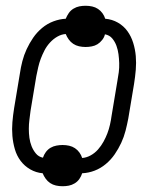

<svg xmlns="http://www.w3.org/2000/svg" viewBox="-20 -593 540 666"><path d="M197 53Q185 53 174 50.5Q163 48 154 42Q145 36 138.5 27Q132 18 128 8Q105 6 85 -5.5Q65 -17 51.5 -35Q38 -53 31.5 -75.5Q25 -98 23 -121.5Q21 -145 23 -169Q25 -193 29 -218L49 -338Q52 -359 57.5 -380.5Q63 -402 72.5 -422.5Q82 -443 95 -462Q108 -481 126 -496Q144 -511 165.5 -519Q187 -527 208 -528Q212 -538 218.5 -547.5Q225 -557 235 -563Q245 -569 255.5 -571Q266 -573 277 -573Q289 -573 300 -570.5Q311 -568 320 -562Q329 -556 335.5 -547Q342 -538 345 -528Q369 -526 389 -514.5Q409 -503 422 -485Q435 -467 442 -444.5Q449 -422 451 -398.5Q453 -375 451 -351Q449 -327 445 -302L425 -182Q421 -161 415.5 -139.5Q410 -118 400.5 -97.5Q391 -77 378 -58Q365 -39 347 -24Q329 -9 308 -1Q287 7 265 8Q262 18 255.5 27.5Q249 37 239 43Q229 49 218.5 51Q208 53 197 53ZM265 -45Q280 -46 294.5 -54Q309 -62 320 -74.5Q331 -87 339 -101.5Q347 -116 352.5 -130.5Q358 -145 361.5 -160.5Q365 -176 367 -191L387 -311Q390 -327 392 -342.5Q394 -358 393.5 -374Q393 -390 391 -405Q389 -420 384 -434Q379 -448 369.5 -459.5Q360 -471 344 -474Q342 -464 334.5 -454.5Q327 -445 318 -439.5Q309 -434 298 -432Q287 -430 277 -430Q265 -430 254 -432.5Q243 -435 234 -441Q225 -447 218.5 -456Q212 -465 208 -475Q193 -474 179 -466Q165 -458 153.5 -445.5Q142 -433 134.5 -418.5Q127 -404 121.5 -389.5Q116 -375 112.5 -359.5Q109 -344 106 -329L86 -209Q84 -193 82 -177.5Q80 -162 80 -146Q80 -130 82 -115Q84 -100 89.5 -86Q95 -72 104.5 -60.5Q114 -49 129 -46Q132 -56 139 -65.5Q146 -75 155.5 -80.5Q165 -86 176 -88Q187 -90 197 -90Q209 -90 220 -87.5Q231 -85 240 -79Q249 -73 255.5 -64Q262 -55 265 -45Z"/></svg>

Font: Iosevka Term Curly Lt Obl
Style: Regular
Weight: 300
Italic angle: -9°
Designer: Belleve Invis
Foundry: Belleve Invis
Version: Version 32.3.0